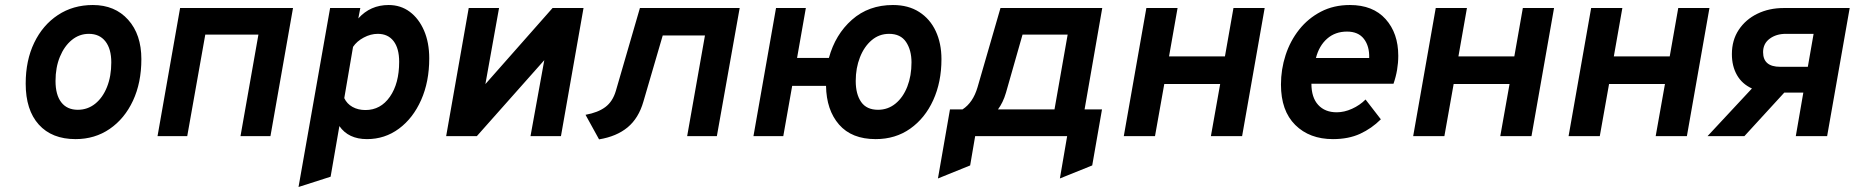

<svg xmlns="http://www.w3.org/2000/svg" viewBox="-20 -543 7400 766"><path d="M281.5 12Q187 12 134.8 -46Q82.5 -104 82.5 -209.5Q82.5 -302 116.5 -372.5Q150.5 -443 211 -483Q271.5 -523 350.5 -523Q438.5 -523 491.2 -464.2Q544 -405.5 544 -307Q544 -213 510.5 -141.2Q477 -69.5 417.8 -28.8Q358.5 12 281.5 12ZM290.5 -105Q329.5 -105 359.8 -129.2Q390 -153.5 407 -196.2Q424 -239 424 -294Q424 -348 400.5 -378Q377 -408 334.5 -408Q296.5 -408 266.5 -383.5Q236.5 -359 219 -316.5Q201.5 -274 201.5 -220Q201.5 -164.5 224.5 -134.8Q247.5 -105 290.5 -105Z M608.5 0 698.5 -511H1149L1059 0H939.5L1011 -405H799L727 0Z M1171 203 1297 -511H1417.5L1409.5 -469.5Q1457.5 -523 1530.5 -523Q1578.5 -523 1614.8 -496Q1651 -469 1671.8 -421Q1692.5 -373 1692.5 -310Q1692.5 -217 1660.2 -144.2Q1628 -71.5 1571.8 -29.8Q1515.5 12 1444 12Q1370 12 1334 -40L1299 162ZM1438 -104Q1498.5 -104 1535.5 -157Q1572.5 -210 1572.5 -296.5Q1572.5 -350 1550.2 -379Q1528 -408 1487 -408Q1459 -408 1431.2 -393.2Q1403.5 -378.5 1388.5 -356L1353.5 -151.5Q1364 -129 1386.2 -116.5Q1408.5 -104 1438 -104Z M1760 0 1850 -511H1971L1916.5 -207.5L2184.5 -511H2308L2218 0H2096.5L2151.5 -303L1882.5 0Z M2370 13 2316 -85Q2366 -94 2395.2 -116Q2424.5 -138 2437 -180.5L2533 -511H2931L2840 0H2721.5L2792.5 -401.5H2624L2547 -138Q2528 -71.5 2484 -35Q2440 1.5 2370 13Z M3473.5 12Q3378 12 3327.5 -46Q3277 -104 3275.5 -200.5H3140.5L3105 0H2986L3076 -511H3195L3160 -312H3287Q3312.5 -405.5 3379 -464.2Q3445.5 -523 3542.5 -523Q3604 -523 3647.2 -495.2Q3690.5 -467.5 3713.2 -418.8Q3736 -370 3736 -307Q3736 -215.5 3703.2 -143.5Q3670.5 -71.5 3611.5 -29.8Q3552.5 12 3473.5 12ZM3483 -105Q3522.5 -105 3552.8 -129.8Q3583 -154.5 3599.8 -197.5Q3616.5 -240.5 3616.5 -294Q3616.5 -343 3594.8 -375.5Q3573 -408 3527 -408Q3487.5 -408 3457.5 -382.5Q3427.5 -357 3410.8 -314.2Q3394 -271.5 3394 -220Q3394 -167 3415.8 -136Q3437.5 -105 3483 -105Z M3722 169 3770 -106.5H3820Q3862 -133.5 3880 -195L3971.5 -511H4377.5L4307 -106.5H4376.5L4337.5 117L4208.5 169L4237.5 0H3870.5L3850.5 117ZM3961.5 -106.5H4187L4239.5 -405H4059.5L3993.5 -173.5Q3987.5 -153 3979.5 -136.5Q3971.5 -120 3961.5 -106.5Z M4463.5 0 4553.5 -511H4678L4644 -318H4867L4901 -511H5025.5L4935.5 0H4811L4848 -208H4625L4588 0Z M5298 12Q5204.5 12 5147.5 -44.5Q5090.5 -101 5090.5 -205.5Q5090.5 -266.5 5109 -323.2Q5127.5 -380 5163.2 -425Q5199 -470 5250 -496.5Q5301 -523 5365.5 -523Q5457.5 -523 5508 -466.8Q5558.5 -410.5 5558.5 -320.5Q5558.5 -263.5 5539.5 -209H5212Q5212 -154 5239 -124.5Q5266 -95 5313 -95Q5343 -95 5374 -109Q5405 -123 5428 -146L5489 -67Q5452.5 -30.5 5406.2 -9.2Q5360 12 5298 12ZM5230 -311.5H5442.5Q5444 -358.5 5421.5 -387.8Q5399 -417 5354 -417Q5307 -417 5274.8 -388.8Q5242.5 -360.5 5230 -311.5Z M5618 0 5708 -511H5832.5L5798.5 -318H6021.5L6055.5 -511H6180L6090 0H5965.5L6002.5 -208H5779.5L5742.5 0Z M6238 0 6328 -511H6452.5L6418.5 -318H6641.5L6675.5 -511H6800L6710 0H6585.5L6622.5 -208H6399.5L6362.5 0Z M6792.5 0 6969.5 -190Q6930 -208 6909.8 -243.5Q6889.5 -279 6889.5 -327Q6889.5 -383 6917 -424.2Q6944.5 -465.5 6991.2 -488.2Q7038 -511 7096.5 -511H7359.5L7269.5 0H7144.5L7174.5 -173.5H7098.5L6939.5 0ZM7082 -276.5H7192.5L7215.5 -408H7104.5Q7066.5 -408 7040.2 -388.5Q7014 -369 7014 -335Q7014 -276.5 7082 -276.5Z"/></svg>

Font: Overpass
Style: Bold Italic
Weight: 700
Italic angle: -10°
Designer: Delve Withrington, Dave Bailey, Thomas Jockin
Foundry: Delve Fonts LLC
Version: Version 4.000; ttfautohint (v1.8.3)